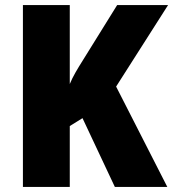

<svg xmlns="http://www.w3.org/2000/svg" viewBox="-20 -734 680 754"><path d="M637 0H431L304 -270L254 -239V0H70V-714H254V-404Q263 -426 276.5 -449.5Q290 -473 304 -495L440 -714H640L436 -394Z"/></svg>

Font: Noto Sans Hebrew SemiCondensed Black
Style: Regular
Weight: 900
Width: 4
Designer: Ben Nathan
Foundry: Google LLC
Version: Version 3.001; ttfautohint (v1.8.4.7-5d5b)